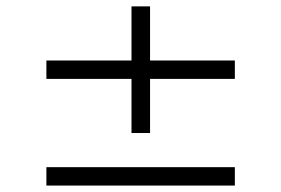

<svg xmlns="http://www.w3.org/2000/svg" viewBox="-20 -596 873 596"><path d="M709 -351.1H445.8V-183.1H388.2V-351.1H124V-408.2H388.2V-576.2H445.8V-408.2H709ZM709 -20H124V-77.1H709Z"/></svg>

Font: Abyssinica SIL
Style: Regular
Weight: 400
Designer: Victor Gaultney and Lorna Evans
Foundry: SIL International
Version: Version 2.100